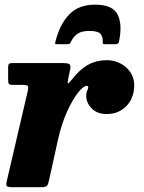

<svg xmlns="http://www.w3.org/2000/svg" viewBox="-20 -784 604 804"><path d="M31.5 -520H243.5Q262 -520 269.8 -515.8Q277.5 -511.5 274 -494L266.5 -458.5Q262.5 -440 263.8 -435.5Q265 -431 281 -451Q315 -494.5 349.8 -513.2Q384.5 -532 427 -532Q457 -532 483.2 -518.8Q509.5 -505.5 525.8 -481.8Q542 -458 542 -427.5Q542 -374 509.5 -340.2Q477 -306.5 426.5 -306.5Q386.5 -306.5 363.8 -330.2Q341 -354 341 -382.5Q341 -396.5 345.2 -404.8Q349.5 -413 349.5 -418.5Q349.5 -424.5 343 -424.5Q329.5 -424.5 306.8 -396Q284 -367.5 260.8 -316.5Q237.5 -265.5 222.5 -197.5L185.5 -30Q182 -13 177.2 -6.5Q172.5 0 151 0H33.5Q13.5 0 9 -4.5Q4.5 -9 8 -24L96 -402Q100 -419 97 -423.8Q94 -428.5 73 -428.5H35.5Q20 -428.5 17 -433Q14 -437.5 14 -453V-500.5Q14 -512 17.2 -516Q20.5 -520 31.5 -520ZM378.5 -764.5Q451.5 -764.5 472.5 -723Q493.5 -681.5 478 -608.5Q475.5 -599 464.5 -599H417Q409 -599 410 -607Q412 -627 401.8 -640.8Q391.5 -654.5 355 -654.5Q320.5 -654.5 304 -642.2Q287.5 -630 279.5 -613.5Q276 -606.5 273.8 -602.8Q271.5 -599 262.5 -599H220Q212 -599 211 -601.2Q210 -603.5 212.5 -611Q230.5 -682.5 269.8 -723.5Q309 -764.5 378.5 -764.5Z"/></svg>

Font: Besley* Heavy
Style: Italic
Weight: 800
Italic angle: -13°
Designer: Owen Earl
Foundry: indestructible type*
Version: Version 3.000; ttfautohint (v1.8.3)